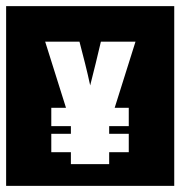

<svg xmlns="http://www.w3.org/2000/svg" viewBox="-40 -606 589 627"><path d="M175.5 -254H127.5Q127.5 -254 127.5 -244.8Q127.5 -235.5 127.5 -224Q127.5 -211.5 127.5 -202.8Q127.5 -194 127.5 -194H191.5V-169H127.5Q127.5 -169 127.5 -159.8Q127.5 -150.5 127.5 -139Q127.5 -126.5 127.5 -117.8Q127.5 -109 127.5 -109H191.5V-70Q191.5 -70 214 -70Q236.5 -70 254.5 -70Q265.5 -70 280 -70Q294.5 -70 305.5 -70Q316.5 -70 316.5 -70V-109H380.5Q380.5 -109 380.5 -117.8Q380.5 -126.5 380.5 -139Q380.5 -149.5 380.5 -159.2Q380.5 -169 380.5 -169H316.5V-194H380.5Q380.5 -194 380.5 -202.8Q380.5 -211.5 380.5 -224Q380.5 -234.5 380.5 -244.2Q380.5 -254 380.5 -254H334.5L402.5 -470Q402.5 -470 386.5 -470Q370.5 -470 348.5 -470Q348.5 -470 348.5 -470Q348.5 -470 348.5 -470Q325.5 -470 307.5 -470Q289.5 -470 289.5 -470Q281.5 -435 272.5 -399Q263.5 -363 254.5 -327Q246.5 -364.5 237.5 -400Q228.5 -435.5 219.5 -470Q219.5 -470 202 -470Q184.5 -470 160.5 -470Q139.5 -470 123.5 -470Q107.5 -470 107.5 -470Q107.5 -470 107.5 -470Q107.5 -470 107.5 -470ZM-20 1Q-20 1 -20 1Q-20 1 -20 1Q-20 1 -20 1Q-20 1 -20 1Q-20 1 -20 1Q-20 1 -20 1Q-20 1 -20 1Q-20 1 -20 1Q-20 1 -20 -30.8Q-20 -62.5 -20 -115Q-20 -167.5 -20 -230Q-20 -292.5 -20 -355Q-20 -417.5 -20 -470Q-20 -522.5 -20 -554.2Q-20 -586 -20 -586Q-20 -586 -20 -586Q-20 -586 -20 -586Q-20 -586 -20 -586Q-20 -586 -20 -586Q-20 -586 -20 -586Q-20 -586 -20 -586Q-20 -586 -20 -586Q-20 -586 -20 -586Q5 -586 35.2 -586Q65.5 -586 97 -586Q128.5 -586 157.5 -586Q186.5 -586 209.8 -586Q233 -586 246.5 -586Q260 -586 260 -586Q260 -586 260 -586Q260 -586 260 -586Q260 -586 260 -586Q260 -586 260 -586Q260 -586 260 -586Q260 -586 260 -586Q260 -586 273 -586Q286 -586 308 -586Q330 -586 358 -586Q386 -586 416.2 -586Q446.5 -586 475.8 -586Q505 -586 529 -586Q529 -586 529 -586Q529 -586 529 -586Q529 -586 529 -586Q529 -586 529 -586Q529 -586 529 -586Q529 -586 529 -586Q529 -586 529 -586Q529 -586 529 -586Q529 -586 529 -554.2Q529 -522.5 529 -470Q529 -417.5 529 -355Q529 -292.5 529 -230Q529 -167.5 529 -115Q529 -62.5 529 -30.8Q529 1 529 1Q529 1 529 1Q529 1 529 1Q529 1 529 1Q529 1 529 1Q529 1 529 1Q529 1 529 1Q529 1 529 1Q529 1 529 1Q505 1 476 1Q447 1 416.8 1Q386.5 1 358.5 1Q330.5 1 308.2 1Q286 1 273 1Q260 1 260 1Q260 1 260 1Q260 1 260 1Q260 1 260 1Q260 1 260 1Q260 1 260 1Q260 1 260 1Q260 1 246.5 1Q233 1 210 1Q187 1 158.2 1Q129.5 1 98 1Q66.5 1 36 1Q5.5 1 -20 1Z"/></svg>

Font: Honk
Style: Regular
Weight: 400
Designer: Noopur Datye & Yesha Goshar
Foundry: Ek Type
Version: Version 1.000